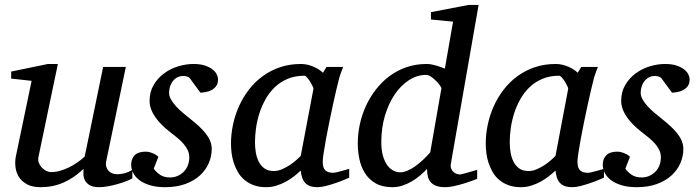

<svg xmlns="http://www.w3.org/2000/svg" viewBox="-20 -757 2875 789"><path d="M523.9 -23.9Q514.6 -18.6 498.3 -12.2Q481.9 -5.9 462.9 -0.5Q443.8 4.9 424.1 8.5Q404.3 12.2 388.2 12.2Q359.9 12.2 346.2 2.7Q332.5 -6.8 327.4 -19.3Q322.3 -31.7 322.8 -44.4Q323.2 -57.1 323.2 -63Q283.7 -25.4 240.5 -6.6Q197.3 12.2 147 12.2Q112.3 12.2 90.3 0Q68.4 -12.2 57.1 -30.8Q45.9 -49.3 43.5 -71.3Q41 -93.3 44.9 -112.8L109.9 -424.8L25.9 -434.1V-462.9L176.8 -494.1H217.8L138.2 -112.8Q135.3 -100.1 139.4 -88.6Q143.6 -77.1 151.6 -68.6Q159.7 -60.1 169.9 -54.9Q180.2 -49.8 189.9 -49.8Q208 -49.8 226.3 -54.9Q244.6 -60.1 262.7 -68.8Q280.8 -77.6 297.4 -89.1Q314 -100.6 328.1 -113.8L403.8 -481.9H497.1L417 -97.2Q413.6 -81.5 417 -71Q420.4 -60.5 427.5 -53.7Q434.6 -46.9 443.6 -43.9Q452.6 -41 460.9 -41Q470.7 -41 486.8 -43.9Q502.9 -46.9 523.9 -59.1Z M876 -431.2Q876 -413.6 868.2 -403.1Q860.4 -392.6 849.1 -386.7Q837.9 -380.9 825.4 -378.7Q813 -376.5 803.7 -376L758.8 -437Q755.9 -439.5 749.5 -442.1Q743.2 -444.8 733.9 -444.8Q717.3 -444.8 706.1 -437.7Q694.8 -430.7 687.7 -420.2Q680.7 -409.7 677.7 -397.7Q674.8 -385.7 674.8 -376Q674.8 -362.3 682.6 -348.4Q690.4 -334.5 703.1 -320.6Q715.8 -306.6 731.7 -293.2Q747.6 -279.8 763.7 -267.1Q780.3 -253.9 795.7 -240Q811 -226.1 823.2 -211.2Q835.4 -196.3 842.8 -179.7Q850.1 -163.1 850.1 -145Q850.1 -114.3 837.6 -85.9Q825.2 -57.6 801 -35.6Q776.9 -13.7 741 -0.7Q705.1 12.2 658.7 12.2Q622.6 12.2 596.2 4.2Q569.8 -3.9 552.7 -16.8Q535.6 -29.8 527.3 -46.4Q519 -63 519 -80.1Q519 -104 533.4 -118.9Q547.9 -133.8 578.6 -133.8Q587.9 -133.8 596.2 -131.3Q604.5 -128.9 611.3 -125.7Q618.2 -122.6 623.3 -118.9Q628.4 -115.2 630.9 -112.8L611.8 -64Q622.6 -48.8 638.4 -38.3Q654.3 -27.8 679.7 -27.8Q694.8 -27.8 709 -33.7Q723.1 -39.6 734.1 -50.3Q745.1 -61 751.5 -76.4Q757.8 -91.8 757.8 -110.8Q757.8 -126 751.7 -139.4Q745.6 -152.8 734.6 -165.5Q723.6 -178.2 708.7 -190.7Q693.8 -203.1 675.8 -216.8Q660.2 -229 645.8 -243.2Q631.3 -257.3 619.9 -273.2Q608.4 -289.1 601.6 -306.6Q594.7 -324.2 594.7 -342.8Q594.7 -379.4 611.3 -407.7Q627.9 -436 654.1 -455.3Q680.2 -474.6 712.2 -484.4Q744.1 -494.1 774.9 -494.1Q803.2 -494.1 822.5 -487.5Q841.8 -481 853.8 -471.4Q865.7 -461.9 870.8 -450.9Q876 -439.9 876 -431.2Z M1268.1 -392.1Q1268.6 -394.5 1264.4 -403.3Q1260.3 -412.1 1254.4 -421.6Q1248.5 -431.2 1241.9 -438.5Q1235.4 -445.8 1231 -445.8Q1192.9 -445.8 1162.8 -433.3Q1132.8 -420.9 1110.4 -399.7Q1087.9 -378.4 1072 -350.6Q1056.2 -322.8 1046.4 -292.5Q1036.6 -262.2 1032.2 -231.4Q1027.8 -200.7 1027.8 -172.9Q1027.8 -151.9 1031.2 -130.9Q1034.7 -109.9 1043.2 -92.8Q1051.8 -75.7 1066.7 -64.9Q1081.5 -54.2 1105 -54.2Q1122.6 -54.2 1140.1 -62Q1157.7 -69.8 1172.9 -80.1Q1188 -90.3 1199.2 -100.6Q1210.4 -110.8 1215.8 -116.2ZM1415 -26.9Q1409.2 -24.4 1393.6 -17.8Q1377.9 -11.2 1358.6 -4.6Q1339.4 2 1319.6 7.1Q1299.8 12.2 1285.2 12.2Q1267.1 12.2 1254.6 7.8Q1242.2 3.4 1234.1 -5.4Q1226.1 -14.2 1221.7 -26.9Q1217.3 -39.6 1215.8 -56.2Q1204.6 -45.4 1189.5 -33.4Q1174.3 -21.5 1156 -11.2Q1137.7 -1 1116.9 5.6Q1096.2 12.2 1073.7 12.2Q1044.4 12.2 1022.2 3.9Q1000 -4.4 983.9 -18.3Q967.8 -32.2 957.3 -50.5Q946.8 -68.8 940.4 -88.6Q934.1 -108.4 931.6 -128.7Q929.2 -148.9 929.2 -167Q929.2 -205.6 937.5 -244.9Q945.8 -284.2 962.2 -320.6Q978.5 -356.9 1002.9 -388.7Q1027.3 -420.4 1059.3 -443.8Q1091.3 -467.3 1130.6 -480.7Q1169.9 -494.1 1216.8 -494.1Q1230.5 -494.1 1243.9 -491Q1257.3 -487.8 1269 -482.7Q1280.8 -477.5 1290.5 -471.2Q1300.3 -464.8 1307.1 -458L1321.8 -481.9H1390.1Q1387.7 -476.1 1384.8 -468Q1381.8 -460 1378.9 -451.7Q1376 -443.4 1373.8 -436Q1371.6 -428.7 1371.1 -424.8Q1367.7 -411.6 1361.3 -385Q1355 -358.4 1347.9 -325.2Q1340.8 -292 1333.3 -255.6Q1325.7 -219.2 1319.8 -186.8Q1314 -154.3 1310.1 -129.2Q1306.2 -104 1306.2 -92.8Q1306.2 -66.4 1317.4 -56.6Q1328.6 -46.9 1349.1 -46.9Q1354 -46.9 1363.5 -49.1Q1373 -51.3 1383.3 -54.2Q1393.6 -57.1 1402.3 -59.6Q1411.1 -62 1415 -63Z M1833 -85.9Q1830.6 -71.8 1834.5 -63Q1838.4 -54.2 1845 -49.1Q1851.6 -43.9 1858.6 -42Q1865.7 -40 1869.1 -40Q1872.6 -40 1883.1 -42.7Q1893.6 -45.4 1905.3 -48.8Q1917 -52.2 1927.2 -55.2L1940.9 -59.1V-22Q1935.1 -19.5 1919.4 -13.9Q1903.8 -8.3 1884.8 -2.4Q1865.7 3.4 1845.5 7.8Q1825.2 12.2 1810.1 12.2Q1787.1 12.2 1772.5 6.6Q1757.8 1 1749.5 -9Q1741.2 -19 1738 -32.7Q1734.9 -46.4 1734.9 -63Q1721.7 -48.8 1705.8 -35.4Q1689.9 -22 1671.9 -11.5Q1653.8 -1 1633.8 5.6Q1613.8 12.2 1592.8 12.2Q1550.8 12.2 1523.2 -3.9Q1495.6 -20 1479.5 -45.9Q1463.4 -71.8 1456.8 -103.5Q1450.2 -135.3 1450.2 -167Q1450.2 -206.5 1458.7 -246.3Q1467.3 -286.1 1484.1 -322.5Q1501 -358.9 1525.4 -390.1Q1549.8 -421.4 1581.1 -444.6Q1612.3 -467.8 1650.6 -481Q1689 -494.1 1732.9 -494.1Q1744.1 -494.1 1754.9 -491.9Q1765.6 -489.7 1775.4 -486.8Q1785.2 -483.9 1793.5 -480.5Q1801.8 -477.1 1808.1 -475.1L1841.8 -668L1751 -676.8V-707L1905.8 -736.8H1946.8ZM1793.9 -394Q1794.4 -396 1788.3 -405Q1782.2 -414.1 1772.7 -423.8Q1763.2 -433.6 1752 -441.4Q1740.7 -449.2 1731 -449.2Q1694.3 -449.2 1661.1 -428Q1627.9 -406.7 1602.5 -369.6Q1577.1 -332.5 1562 -282Q1546.9 -231.4 1546.9 -172.9Q1546.9 -140.6 1553.5 -117.2Q1560.1 -93.8 1571 -78.6Q1582 -63.5 1596.2 -56.2Q1610.4 -48.8 1625 -48.8Q1638.7 -48.8 1654.5 -55.7Q1670.4 -62.5 1686.5 -74Q1702.6 -85.4 1718.5 -100.3Q1734.4 -115.2 1748 -130.9Z M2314.9 -392.1Q2315.4 -394.5 2311.3 -403.3Q2307.1 -412.1 2301.3 -421.6Q2295.4 -431.2 2288.8 -438.5Q2282.2 -445.8 2277.8 -445.8Q2239.7 -445.8 2209.7 -433.3Q2179.7 -420.9 2157.2 -399.7Q2134.8 -378.4 2118.9 -350.6Q2103 -322.8 2093.3 -292.5Q2083.5 -262.2 2079.1 -231.4Q2074.7 -200.7 2074.7 -172.9Q2074.7 -151.9 2078.1 -130.9Q2081.5 -109.9 2090.1 -92.8Q2098.6 -75.7 2113.5 -64.9Q2128.4 -54.2 2151.9 -54.2Q2169.4 -54.2 2187 -62Q2204.6 -69.8 2219.7 -80.1Q2234.9 -90.3 2246.1 -100.6Q2257.3 -110.8 2262.7 -116.2ZM2461.9 -26.9Q2456.1 -24.4 2440.4 -17.8Q2424.8 -11.2 2405.5 -4.6Q2386.2 2 2366.5 7.1Q2346.7 12.2 2332 12.2Q2314 12.2 2301.5 7.8Q2289.1 3.4 2281 -5.4Q2272.9 -14.2 2268.6 -26.9Q2264.2 -39.6 2262.7 -56.2Q2251.5 -45.4 2236.3 -33.4Q2221.2 -21.5 2202.9 -11.2Q2184.6 -1 2163.8 5.6Q2143.1 12.2 2120.6 12.2Q2091.3 12.2 2069.1 3.9Q2046.9 -4.4 2030.8 -18.3Q2014.6 -32.2 2004.2 -50.5Q1993.7 -68.8 1987.3 -88.6Q1981 -108.4 1978.5 -128.7Q1976.1 -148.9 1976.1 -167Q1976.1 -205.6 1984.4 -244.9Q1992.7 -284.2 2009 -320.6Q2025.4 -356.9 2049.8 -388.7Q2074.2 -420.4 2106.2 -443.8Q2138.2 -467.3 2177.5 -480.7Q2216.8 -494.1 2263.7 -494.1Q2277.3 -494.1 2290.8 -491Q2304.2 -487.8 2315.9 -482.7Q2327.6 -477.5 2337.4 -471.2Q2347.2 -464.8 2354 -458L2368.7 -481.9H2437Q2434.6 -476.1 2431.6 -468Q2428.7 -460 2425.8 -451.7Q2422.9 -443.4 2420.7 -436Q2418.5 -428.7 2418 -424.8Q2414.6 -411.6 2408.2 -385Q2401.9 -358.4 2394.8 -325.2Q2387.7 -292 2380.1 -255.6Q2372.6 -219.2 2366.7 -186.8Q2360.8 -154.3 2356.9 -129.2Q2353 -104 2353 -92.8Q2353 -66.4 2364.3 -56.6Q2375.5 -46.9 2396 -46.9Q2400.9 -46.9 2410.4 -49.1Q2419.9 -51.3 2430.2 -54.2Q2440.4 -57.1 2449.2 -59.6Q2458 -62 2461.9 -63Z M2814 -431.2Q2814 -413.6 2806.2 -403.1Q2798.3 -392.6 2787.1 -386.7Q2775.9 -380.9 2763.4 -378.7Q2751 -376.5 2741.7 -376L2696.8 -437Q2693.8 -439.5 2687.5 -442.1Q2681.2 -444.8 2671.9 -444.8Q2655.3 -444.8 2644 -437.7Q2632.8 -430.7 2625.7 -420.2Q2618.7 -409.7 2615.7 -397.7Q2612.8 -385.7 2612.8 -376Q2612.8 -362.3 2620.6 -348.4Q2628.4 -334.5 2641.1 -320.6Q2653.8 -306.6 2669.7 -293.2Q2685.5 -279.8 2701.7 -267.1Q2718.3 -253.9 2733.6 -240Q2749 -226.1 2761.2 -211.2Q2773.4 -196.3 2780.8 -179.7Q2788.1 -163.1 2788.1 -145Q2788.1 -114.3 2775.6 -85.9Q2763.2 -57.6 2739 -35.6Q2714.8 -13.7 2679 -0.7Q2643.1 12.2 2596.7 12.2Q2560.5 12.2 2534.2 4.2Q2507.8 -3.9 2490.7 -16.8Q2473.6 -29.8 2465.3 -46.4Q2457 -63 2457 -80.1Q2457 -104 2471.4 -118.9Q2485.8 -133.8 2516.6 -133.8Q2525.9 -133.8 2534.2 -131.3Q2542.5 -128.9 2549.3 -125.7Q2556.2 -122.6 2561.3 -118.9Q2566.4 -115.2 2568.8 -112.8L2549.8 -64Q2560.5 -48.8 2576.4 -38.3Q2592.3 -27.8 2617.7 -27.8Q2632.8 -27.8 2647 -33.7Q2661.1 -39.6 2672.1 -50.3Q2683.1 -61 2689.5 -76.4Q2695.8 -91.8 2695.8 -110.8Q2695.8 -126 2689.7 -139.4Q2683.6 -152.8 2672.6 -165.5Q2661.6 -178.2 2646.7 -190.7Q2631.8 -203.1 2613.8 -216.8Q2598.1 -229 2583.7 -243.2Q2569.3 -257.3 2557.9 -273.2Q2546.4 -289.1 2539.6 -306.6Q2532.7 -324.2 2532.7 -342.8Q2532.7 -379.4 2549.3 -407.7Q2565.9 -436 2592 -455.3Q2618.2 -474.6 2650.1 -484.4Q2682.1 -494.1 2712.9 -494.1Q2741.2 -494.1 2760.5 -487.5Q2779.8 -481 2791.7 -471.4Q2803.7 -461.9 2808.8 -450.9Q2814 -439.9 2814 -431.2Z"/></svg>

Font: Charis SIL CyrE
Style: Italic
Weight: 400
Italic angle: -11°
Foundry: SIL International
Version: Version 5.000